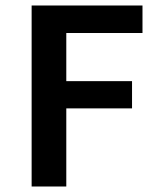

<svg xmlns="http://www.w3.org/2000/svg" viewBox="-20 -678 580 698"><path d="M221 -558V-383H460V-284H221V0H95V-658H498V-558Z"/></svg>

Font: Ysabeau Infant
Style: Bold
Weight: 700
Designer: Christian Thalmann (Catharsis Fonts)
Version: Version 0.003